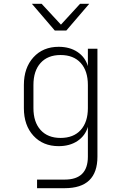

<svg xmlns="http://www.w3.org/2000/svg" viewBox="-20 -805 640 1005"><path d="M174 180V135H319Q440 135 440 15V-141Q426 -94 385.5 -67Q345 -40 287 -40Q205 -40 155 -94.5Q105 -149 105 -239V-360Q105 -450 155 -505Q205 -560 287 -560Q345 -560 385.5 -533Q426 -506 440 -459V-550H490V15Q490 180 319 180ZM297 -83Q365 -83 402.5 -124.5Q440 -166 440 -239V-360Q440 -434 402.5 -475.5Q365 -517 297 -517Q230 -517 192.5 -475.5Q155 -434 155 -360V-239Q155 -166 192.5 -124.5Q230 -83 297 -83ZM267 -645 147 -785H198L299 -676L399 -785H447L327 -645Z"/></svg>

Font: JetBrains Mono NL Thin
Style: Regular
Weight: 100
Monospace: yes
Designer: Philipp Nurullin, Konstantin Bulenkov
Foundry: JetBrains
Version: Version 2.305; ttfautohint (v1.8.4.7-5d5b)